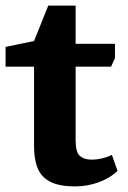

<svg xmlns="http://www.w3.org/2000/svg" viewBox="-30 -657 457 688"><path d="M239 11Q184 11 151.5 -5Q119 -21 105.5 -53Q92 -85 92 -132V-418H-10V-489L92 -510L143 -637H241V-500H382V-449L368 -418H241V-154Q241 -111 256.5 -98Q272 -85 297 -85Q317 -85 336 -89.5Q355 -94 371 -102L391 -45Q365 -19 324 -4Q283 11 239 11Z"/></svg>

Font: Faustina ExtraBold
Style: Regular
Weight: 800
Designer: Alfonso Garcia
Foundry: http://www.omnibus-type.com
Version: Version 1.200